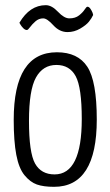

<svg xmlns="http://www.w3.org/2000/svg" viewBox="-20 -712 427 742"><path d="M55 -624Q95 -692 157 -692Q180 -692 204 -666.5Q228 -641 248 -641Q271 -641 285.5 -652.5Q300 -664 307 -675Q314 -686 318 -686Q324 -686 329.5 -678Q335 -670 338 -662L340 -654Q334 -641 323.5 -628Q313 -615 290 -601.5Q267 -588 241 -588Q210 -588 186 -614.5Q162 -641 147 -641Q130 -641 117 -629.5Q104 -618 96 -607Q88 -596 84 -596Q77 -596 70 -603Q63 -610 59 -617ZM33 -249Q33 -510 200 -510Q281 -510 317.5 -454Q354 -398 354 -250Q354 10 189 10Q148 10 122.5 1Q97 -8 75 -34.5Q53 -61 43 -113.5Q33 -166 33 -249ZM92 -245Q92 -122 115.5 -80Q139 -38 191 -38Q296 -38 296 -252Q296 -374 272.5 -417.5Q249 -461 198 -461Q146 -461 119 -412.5Q92 -364 92 -245Z"/></svg>

Font: Yanone Kaffeesatz Light
Style: Regular
Weight: 300
Designer: Yanone (Cyrillic: Daniel Pouzeot)
Foundry: Yanone
Version: Version 1.003;PS 001.003;hotconv 1.0.88;makeotf.lib2.5.64775